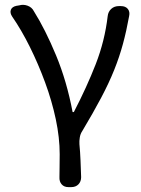

<svg xmlns="http://www.w3.org/2000/svg" viewBox="-20 -568 580 788"><path d="M261 200Q243 200 233 188.5Q223 177 224 159Q224 139 224.5 118.5Q225 98 225 65Q225 -3 209 -78.5Q193 -154 165 -230Q137 -306 102.5 -375.5Q68 -445 30 -500Q20 -515 24.5 -527.5Q29 -540 47 -544L59 -546Q76 -551 93.5 -544.5Q111 -538 119 -522Q166 -447 210 -341Q254 -235 278 -108H283Q336 -210 373 -305Q410 -400 422 -502Q424 -520 436.5 -531.5Q449 -543 468 -543H476Q495 -543 504.5 -531.5Q514 -520 510 -502Q499 -441 484.5 -387.5Q470 -334 448.5 -280.5Q427 -227 395 -166.5Q363 -106 317 -29Q310 -19 307.5 -4Q305 11 306 24Q309 55 310.5 91.5Q312 128 313 159Q313 177 302 188.5Q291 200 272 200Z"/></svg>

Font: Chiron GoRound TC
Style: Regular
Weight: 400
Designer: Ryoko NISHIZUKA 西塚涼子 (kana, bopomofo & ideographs); Paul D. Hunt (Latin, Greek & Cyrillic); Sandoll Communications 산돌커뮤니
Foundry: Adobe
Version: Version 1.000;hotconv 1.1.1;makeotfexe 2.6.0